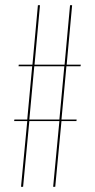

<svg xmlns="http://www.w3.org/2000/svg" viewBox="-20 -719 365 739"><path d="M34.4 -253H84.9L60.9 0H68.9L92.9 -253H208.6L184.6 0H192.6L216.6 -253H274.2L275 -259H216.6L235.6 -464H290L291 -470H236.6L257.6 -699H249.6L228.6 -470H112.9L133.9 -699H125.9L104.9 -470H52.2L51.4 -464H103.9L84.9 -259H35.4ZM92.9 -259 111.9 -464H227.6L208.6 -259Z"/></svg>

Font: Moniqa Black
Style: Regular
Weight: 900
Designer: Rajesh Rajput
Foundry: Rajesh Rajput
Version: Version 1.000